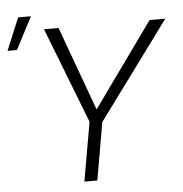

<svg xmlns="http://www.w3.org/2000/svg" viewBox="-95 -827 840 879"><g transform="rotate(-5 325.0 -387.5)"><path d="M-41 -627H2L79.6 -775.4H20.5ZM200.7 -710.9H133.8L304.7 -271L257.3 0H316.9L362.8 -264.6L691.4 -710.9H619.1L341.8 -324.2Z"/></g></svg>

Font: Roboto Light
Style: Italic
Weight: 300
Italic angle: -12°
Designer: Google
Version: Version 2.137; 2017